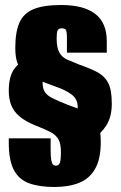

<svg xmlns="http://www.w3.org/2000/svg" viewBox="-20 -620 481 766"><path d="M197 126Q138 126 97 111.5Q56 97 35.5 58.5Q15 20 15 -51V-68H182V-22Q182 5 184.5 18.5Q187 32 191.5 36.5Q196 41 203 41Q214 41 218.5 30.5Q223 20 223 -14Q223 -46 213.5 -63.5Q204 -81 181.5 -93Q159 -105 120 -120Q81 -136 58 -155.5Q35 -175 25 -200Q15 -225 15 -257Q15 -312 34.5 -341.5Q54 -371 85 -385.5Q116 -400 150 -410L177 -361Q170 -348 160 -332Q150 -316 150 -289Q150 -267 159 -253Q168 -239 190 -228Q212 -217 250 -202Q281 -190 305.5 -181.5Q330 -173 347 -160Q364 -147 373 -122.5Q382 -98 382 -53Q382 14 359.5 53.5Q337 93 295.5 109.5Q254 126 197 126ZM281 -37 229 -110Q254 -126 272 -141Q290 -156 290 -193Q290 -225 265.5 -243Q241 -261 203.5 -274Q166 -287 126 -304Q94 -319 75 -334Q56 -349 48.5 -371.5Q41 -394 41 -429Q41 -492 57.5 -529.5Q74 -567 114 -583.5Q154 -600 224 -600Q314 -600 360 -564.5Q406 -529 406 -456V-410H247V-471Q247 -488 244.5 -497.5Q242 -507 226 -507Q213 -507 209.5 -498Q206 -489 206 -467Q206 -429 217 -410Q228 -391 248.5 -382Q269 -373 297 -362Q340 -347 368.5 -332Q397 -317 411.5 -289.5Q426 -262 426 -206Q426 -155 405 -121Q384 -87 351 -67Q318 -47 281 -37Z"/></svg>

Font: Alumni Sans Black
Style: Regular
Weight: 900
Designer: Robert E. Leuschke
Foundry: Robert E. Leuschke
Version: Version 1.018